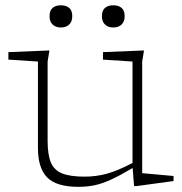

<svg xmlns="http://www.w3.org/2000/svg" viewBox="-20 -714 705 744"><path d="M164.5 -169Q164.5 -115 177 -84.8Q189.5 -54.5 220.8 -42Q252 -29.5 308 -29.5Q352.5 -29.5 394.5 -41Q436.5 -52.5 493.5 -82.5V-475.5L379 -483V-512L538 -518.5L531 -475.5V-43L652.5 -32V-12.5L510 7H499.5L494 -63Q446 -34.5 411.2 -18.5Q376.5 -2.5 347 3.8Q317.5 10 284 10Q198 10 162.5 -26.8Q127 -63.5 127 -140.5V-475.5L12.5 -483V-512L171.5 -518.5L164.5 -475.5ZM216 -607.5Q196 -607.5 184 -618.8Q172 -630 172 -651.5Q172 -673.5 184 -683.5Q196 -693.5 216 -693.5Q236 -693.5 248 -683.5Q260 -673.5 260 -651.5Q260 -630 248 -618.8Q236 -607.5 216 -607.5ZM419 -607.5Q399 -607.5 387 -618.8Q375 -630 375 -651.5Q375 -673.5 387 -683.5Q399 -693.5 419 -693.5Q439 -693.5 451 -683.5Q463 -673.5 463 -651.5Q463 -630 451 -618.8Q439 -607.5 419 -607.5Z"/></svg>

Font: Newsreader 6pt ExtraLight
Style: Regular
Weight: 275
Designer: Hugues Gentile
Foundry: Production Type
Version: Version 1.003; ttfautohint (v1.8.3)